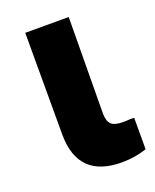

<svg xmlns="http://www.w3.org/2000/svg" viewBox="-108 -595 538 665"><g transform="rotate(-20 161.5 -262.0)"><path d="M225.6 -530.3 222.7 -175.8Q223.1 -146 235.6 -135Q248 -124 277.3 -124Q296.9 -124 303.7 -125H319.3V-8.8Q275.4 5.9 227.5 5.9Q66.9 5.9 65.4 -153.3V-530.3Z"/></g></svg>

Font: Pretendard GOV ExtraBold
Style: Regular
Weight: 800
Designer: Base glyphs from Inter by Rasmus Andersson; Hangeul glyphs from Noto Sans CJK(Source Han Sans) by Jang Soo-young and Kan
Foundry: Kil Hyung-jin
Version: Version 1.309